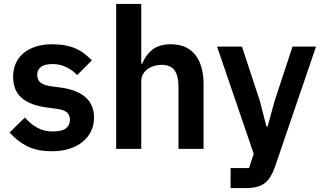

<svg xmlns="http://www.w3.org/2000/svg" viewBox="-20 -760 1643 980"><path d="M245 12Q170 12 119 -13.5Q68 -39 29 -84L107 -160Q136 -127 170.5 -108Q205 -89 250 -89Q296 -89 316.5 -105Q337 -121 337 -149Q337 -172 322.5 -185.5Q308 -199 273 -204L221 -211Q136 -222 91.5 -259.5Q47 -297 47 -369Q47 -407 61 -437.5Q75 -468 101 -489.5Q127 -511 163.5 -522.5Q200 -534 245 -534Q283 -534 312.5 -528.5Q342 -523 366 -512.5Q390 -502 410 -486.5Q430 -471 449 -452L374 -377Q351 -401 319 -417Q287 -433 249 -433Q207 -433 188.5 -418Q170 -403 170 -379Q170 -353 185.5 -339.5Q201 -326 238 -320L291 -313Q460 -289 460 -159Q460 -121 444.5 -89.5Q429 -58 401 -35.5Q373 -13 333.5 -0.5Q294 12 245 12Z M573 -740H701V-435H706Q722 -477 756.5 -505.5Q791 -534 852 -534Q933 -534 976 -481Q1019 -428 1019 -330V0H891V-317Q891 -373 871 -401Q851 -429 805 -429Q785 -429 766.5 -423.5Q748 -418 733.5 -407.5Q719 -397 710 -381.5Q701 -366 701 -345V0H573Z M1473 -522H1593L1383 93Q1373 121 1360.5 141.5Q1348 162 1331 175Q1314 188 1290 194Q1266 200 1234 200H1157V98H1251L1275 25L1088 -522H1215L1306 -246L1340 -114H1346L1382 -246Z"/></svg>

Font: IBM Plex Sans Thai SemiBold
Style: Regular
Weight: 600
Designer: Mike Abbink, Paul van der Laan, Pieter van Rosmalen, Ben Mitchell, Mark Frömberg
Foundry: Bold Monday
Version: Version 1.1